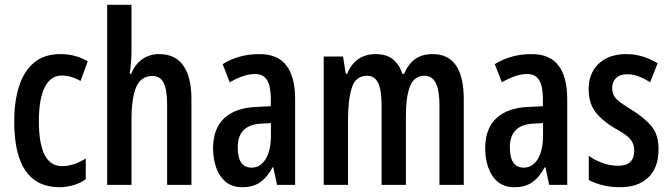

<svg xmlns="http://www.w3.org/2000/svg" viewBox="-20 -780 2828 810"><path d="M231 9.8Q40 9.8 40 -267.6Q40 -353.5 60.8 -417.2Q81.5 -481 124.5 -516.4Q167.5 -551.8 233.4 -551.8Q268.6 -551.8 296.9 -543.9Q325.2 -536.1 350.1 -521.5L319.8 -438.5Q279.3 -461.4 240.7 -461.4Q193.8 -461.4 168.9 -412.4Q144 -363.3 144 -268.1Q144 -79.1 241.7 -79.1Q290.5 -79.1 341.8 -111.3V-23.9Q318.4 -6.8 288.6 1.5Q258.8 9.8 231 9.8Z M534.7 -759.8V-564.9Q534.7 -539.6 532.7 -515.4Q530.8 -491.2 526.9 -468.8H533.7Q548.8 -507.8 579.6 -529.8Q610.4 -551.8 650.9 -551.8Q719.7 -551.8 753.7 -502.9Q787.6 -454.1 787.6 -362.8V0H685.1V-336.9Q685.1 -401.4 670.4 -430.4Q655.8 -459.5 623.5 -459.5Q575.7 -459.5 555.2 -414.1Q534.7 -368.7 534.7 -272V0H432.1V-759.8Z M1074.7 -551.8Q1151.9 -551.8 1188.5 -503.4Q1225.1 -455.1 1225.1 -361.8V0H1148.9L1132.8 -74.7H1130.4Q1108.4 -33.2 1078.4 -11.7Q1048.3 9.8 1002.4 9.8Q959 9.8 931.6 -13.4Q904.3 -36.6 891.6 -74Q878.9 -111.3 878.9 -154.3Q878.9 -236.8 925.5 -280.8Q972.2 -324.7 1058.1 -328.6L1122.6 -332V-361.3Q1122.6 -416 1106.7 -441.9Q1090.8 -467.8 1055.7 -467.8Q1009.3 -467.8 949.2 -432.6L919.4 -509.3Q987.3 -551.8 1074.7 -551.8ZM1123 -260.7 1080.1 -258.3Q982.9 -252.4 982.9 -158.2Q982.9 -72.8 1041.5 -72.8Q1078.6 -72.8 1100.8 -109.1Q1123 -145.5 1123 -208.5Z M1805.2 -551.8Q1936.5 -551.8 1936.5 -360.8V0H1834V-335Q1834 -400.4 1818.1 -430.4Q1802.2 -460.4 1772 -460.4Q1728 -460.4 1710.2 -417Q1692.4 -373.5 1692.4 -289.1V0H1589.8V-336.4Q1589.8 -402.3 1574.7 -431.4Q1559.6 -460.4 1528.8 -460.4Q1480.5 -460.4 1464.4 -410.2Q1448.2 -359.9 1448.2 -274.4V0H1345.7V-541.5H1427.2L1438.5 -468.8H1444.8Q1460 -508.3 1490.7 -530Q1521.5 -551.8 1565.4 -551.8Q1612.3 -551.8 1639.6 -528.1Q1667 -504.4 1677.2 -468.3H1684.6Q1702.6 -509.8 1731.4 -530.8Q1760.3 -551.8 1805.2 -551.8Z M2222.7 -551.8Q2299.8 -551.8 2336.4 -503.4Q2373 -455.1 2373 -361.8V0H2296.9L2280.8 -74.7H2278.3Q2256.3 -33.2 2226.3 -11.7Q2196.3 9.8 2150.4 9.8Q2106.9 9.8 2079.6 -13.4Q2052.2 -36.6 2039.6 -74Q2026.9 -111.3 2026.9 -154.3Q2026.9 -236.8 2073.5 -280.8Q2120.1 -324.7 2206.1 -328.6L2270.5 -332V-361.3Q2270.5 -416 2254.6 -441.9Q2238.8 -467.8 2203.6 -467.8Q2157.2 -467.8 2097.2 -432.6L2067.4 -509.3Q2135.3 -551.8 2222.7 -551.8ZM2271 -260.7 2228 -258.3Q2130.9 -252.4 2130.9 -158.2Q2130.9 -72.8 2189.5 -72.8Q2226.6 -72.8 2248.8 -109.1Q2271 -145.5 2271 -208.5Z M2758.3 -150.9Q2758.3 -72.8 2715.3 -31.5Q2672.4 9.8 2595.7 9.8Q2557.1 9.8 2523.7 1.7Q2490.2 -6.3 2463.9 -20.5V-122.6Q2487.8 -105 2521 -92.8Q2554.2 -80.6 2588.4 -80.6Q2655.8 -80.6 2655.8 -146Q2655.8 -173.3 2638.9 -193.1Q2622.1 -212.9 2573.2 -239.3Q2522.9 -268.6 2493.2 -306.2Q2463.4 -343.8 2463.4 -404.3Q2463.4 -471.7 2506.3 -511.7Q2549.3 -551.8 2621.6 -551.8Q2658.2 -551.8 2690.9 -541.7Q2723.6 -531.7 2754.4 -513.2L2722.7 -432.6Q2700.7 -447.3 2676 -457Q2651.4 -466.8 2626 -466.8Q2595.7 -466.8 2579.1 -450.9Q2562.5 -435.1 2562.5 -408.2Q2562.5 -380.9 2579.6 -363.3Q2596.7 -345.7 2645.5 -316.4Q2695.3 -285.6 2726.8 -249.5Q2758.3 -213.4 2758.3 -150.9Z"/></svg>

Font: Open Sans Condensed SemiBold
Style: Regular
Weight: 600
Width: 3
Designer: Monotype Design Team
Foundry: Monotype Imaging Inc.
Version: Version 3.000; ttfautohint (v1.8.4)